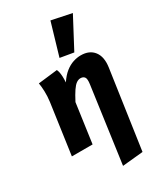

<svg xmlns="http://www.w3.org/2000/svg" viewBox="-257 -946 1083 1268"><g transform="rotate(-30 284.5 -312.0)"><path d="M410.6 -548.8Q476.8 -548.8 509.8 -505.9Q542.9 -463 531.9 -386.7L445.9 207.9L288.6 223.2L368.3 -351.1Q374.4 -392.5 364.2 -405.7Q354 -418.9 333.9 -418.9Q317.6 -418.9 301.9 -407.8Q286.2 -396.7 268.4 -370.4Q250.5 -344.1 227 -298.8L185.2 0H27.2L81.5 -384.7Q86.9 -427.1 85.5 -463.8Q84.2 -500.6 79.5 -526.4L226.5 -543.5Q231.8 -531.6 234.3 -518.9Q236.8 -506.2 237.8 -488.1Q238.8 -470 237.1 -442.8Q264.1 -483.5 293.3 -506.4Q322.4 -529.3 352.3 -539Q382.1 -548.8 410.6 -548.8ZM281.6 -604 353.5 -848.4 506.4 -816.8 384.4 -586.5Z"/></g></svg>

Font: Fira Sans Variable
Style: Italic
Weight: 397
Italic angle: -8°
Designer: Carrois Corporate & Edenspiekermann AG
Foundry: Carrois Corporate GbR & Edenspiekermann AG
Version: Version 4.202